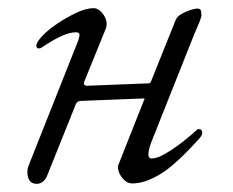

<svg xmlns="http://www.w3.org/2000/svg" viewBox="-20 -435 571 470"><path d="M71 15Q62 15 57 11.5Q52 8 49.5 1.5Q47 -5 47 -13Q47 -18 47.5 -21Q48 -24 49 -27L168 -327Q173 -338 174.5 -347Q176 -356 166 -356Q151 -356 131 -347Q111 -338 84 -320Q79 -316 74 -316.5Q69 -317 69 -324Q70 -333 84.5 -348Q99 -363 121.5 -378Q144 -393 167.5 -404Q191 -415 209 -415Q223 -415 234 -398Q245 -381 239 -365L187 -237Q184 -229 187 -227Q190 -225 192 -225L344 -231Q346 -231 348 -233Q350 -235 351 -239L410 -386Q414 -395 424.5 -401Q435 -407 446 -410.5Q457 -414 462 -414Q470 -414 471.5 -410Q473 -406 473 -397Q473 -393 468 -380.5Q463 -368 455 -350L350 -86Q336 -47 351 -47Q363 -47 380.5 -56.5Q398 -66 415.5 -79Q433 -92 446 -103Q459 -114 463 -118Q464 -119 464.5 -119Q465 -119 465.5 -119Q466 -119 466 -119Q475 -119 475 -110Q475 -106 472.5 -102Q470 -98 468 -96Q451 -77 434.5 -60.5Q418 -44 401.5 -30Q385 -16 368.5 -6.5Q352 3 336 8.5Q320 14 303 14Q293 14 284 5.5Q275 -3 271 -14Q267 -25 270 -32L329 -181Q332 -189 333.5 -191.5Q335 -194 330 -194L178 -188Q176 -188 172.5 -187Q169 -186 166 -181L95 -4Q92 4 85 9.5Q78 15 71 15Z"/></svg>

Font: EB Garamond
Style: Italic
Weight: 400
Italic angle: -17.2°
Designer: Georg Duffner and Octavio Pardo
Foundry: Georg Duffner
Version: Version 1.001